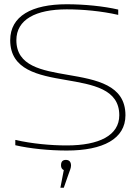

<svg xmlns="http://www.w3.org/2000/svg" viewBox="-20 -699 638 903"><path d="M536 -629V-654C467 -670 376 -679 294 -679C129 -679 28 -623 28 -510C28 -370 160 -345 289 -323C416 -301 541 -281 541 -157C541 -62 446 -15 294 -15C219 -15 131 -23 52 -41V-16C121 0 212 9 294 9C465 9 570 -46 570 -157C570 -300 433 -324 299 -347C177 -368 57 -388 57 -510C57 -607 148 -655 294 -655C369 -655 457 -647 536 -629ZM264 184H280L302 121C308 103 314 92 314 80V79C314 62 305 53 290 53C275 53 267 61 267 78V79C267 89 271 97 280 101Z"/></svg>

Font: LT Wave Thin
Style: Regular
Weight: 100
Designer: Daniel Lyons
Version: Version 2.5 (Glyphs App)